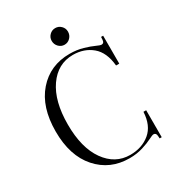

<svg xmlns="http://www.w3.org/2000/svg" viewBox="-193 -916 950 1042"><g transform="rotate(-30 282.0 -395.0)"><path d="M263 -751Q263 -772 278 -787Q293 -802 314 -802Q335 -802 350 -787Q365 -772 365 -751Q365 -729 350 -713.5Q335 -698 314 -698Q293 -698 278 -713.5Q263 -729 263 -751ZM312 12Q190 12 113 -75Q36 -162 36 -314Q36 -467 112.5 -554.5Q189 -642 312 -642Q356 -642 394 -631Q432 -620 455.5 -609Q479 -598 488 -598Q504 -598 505 -619L506 -636H519V-461H499Q491 -547 442.5 -587.5Q394 -628 324 -628Q229 -628 170.5 -544Q112 -460 112 -314Q112 -168 171 -85Q230 -2 324 -2Q398 -2 448 -43.5Q498 -85 502 -169H519V0H506L505 -15Q504 -36 488 -36Q480 -36 457 -24Q434 -12 395.5 0Q357 12 312 12Z"/></g></svg>

Font: Arapey Regular-Display
Style: Regular
Weight: 400
Designer: Eduardo Rodriguez Tunni
Foundry: Eduardo Rodriguez Tunni
Version: Version 4.000